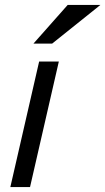

<svg xmlns="http://www.w3.org/2000/svg" viewBox="-20 -760 428 780"><path d="M22 0 139 -510H219L102 0ZM192 -583H116L255 -740H388Z"/></svg>

Font: Instrument Sans
Style: Italic
Weight: 400
Italic angle: -13°
Designer: Rodrigo Fuenzalida
Foundry: fragTYPE
Version: Version 1.000;gftools[0.9.28]